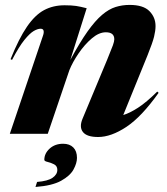

<svg xmlns="http://www.w3.org/2000/svg" viewBox="-20 -545 682 782"><path d="M29 -301 23 -304Q57 -388.5 89.8 -436.2Q122.5 -484 159.5 -503.8Q196.5 -523.5 243 -523.5Q271.5 -523.5 289.8 -520.8Q308 -518 333 -511.5L266.5 -301Q305 -372.5 336.5 -416.8Q368 -461 395.8 -484.5Q423.5 -508 450.8 -516.5Q478 -525 508 -525Q563.5 -525 588.5 -499.8Q613.5 -474.5 613.5 -439Q613.5 -420 607.5 -395.5Q601.5 -371 581 -320L482 -76.5Q508.5 -84.5 542.2 -106.2Q576 -128 620.5 -172L626 -167Q557 -69.5 494.8 -28.2Q432.5 13 379.5 13Q334 13 318 -7Q302 -27 316 -61L416.5 -302Q434 -344.5 439.8 -360.5Q445.5 -376.5 445.5 -385Q445.5 -413.5 411 -413.5Q383 -413.5 353.8 -388.5Q324.5 -363.5 300 -327.5Q275.5 -291.5 262.5 -259L174.5 0H20L155 -399.5Q159.5 -412 157.5 -420Q155.5 -428 145.5 -428Q133.5 -428 117.5 -418.8Q101.5 -409.5 79.5 -382.5Q57.5 -355.5 29 -301ZM160.5 106Q160.5 80 182.2 60.2Q204 40.5 237 40.5Q263.5 40.5 278.5 55.5Q293.5 70.5 293.5 98Q293.5 119.5 279.5 145.2Q265.5 171 229 191.2Q192.5 211.5 124.5 216.5L131 196Q175 192.5 194.2 179Q213.5 165.5 213.5 147Q213.5 131 200.2 124.2Q187 117.5 173.8 114.5Q160.5 111.5 160.5 106Z"/></svg>

Font: Newsreader 72pt
Style: Bold Italic
Weight: 700
Italic angle: -17°
Designer: Hugues Gentile
Foundry: Production Type
Version: Version 1.003; ttfautohint (v1.8.3)